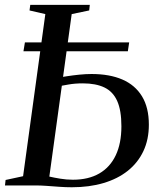

<svg xmlns="http://www.w3.org/2000/svg" viewBox="-28 -763 658 790"><path d="M267.5 7.5Q241 7.5 214.8 5.5Q188.5 3.5 164 1.8Q139.5 0 118 0H-7.5L-5 -22.5L67 -38L158.5 -705L93.5 -720L96.5 -743H341.5L339 -720L267 -705L175 -36.5Q194.5 -32 220 -27.8Q245.5 -23.5 272 -23.5Q336 -23.5 380.5 -49.2Q425 -75 448.2 -124Q471.5 -173 471.5 -243.5Q471.5 -309 454.2 -347.5Q437 -386 401.8 -403Q366.5 -420 313 -420Q280.5 -420 253.5 -415.2Q226.5 -410.5 205 -406.5L206 -442Q222 -445.5 246.5 -449.2Q271 -453 298.2 -455.8Q325.5 -458.5 348.5 -458.5Q423 -458.5 475.5 -435.8Q528 -413 556.2 -366.8Q584.5 -320.5 584.5 -250Q584.5 -189 562 -141.2Q539.5 -93.5 497.8 -60.2Q456 -27 397.8 -9.8Q339.5 7.5 267.5 7.5ZM68.5 -552 74.5 -588.5H503.5L498 -552Z"/></svg>

Font: Merriweather 120pt
Style: Italic
Weight: 400
Italic angle: -7.8°
Version: Version 2.101